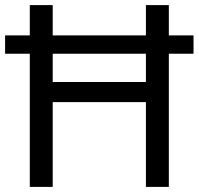

<svg xmlns="http://www.w3.org/2000/svg" viewBox="-20 -734 781 754"><path d="M97 0H187V-333H553V0H643V-523H740V-595H643V-714H553V-595H187V-714H97V-595H0V-523H97ZM187 -412V-523H553V-412Z"/></svg>

Font: Noto Sans Tifinagh Agraw Imazighen
Style: Regular
Weight: 400
Designer: JamraPatel
Foundry: JamraPatel LLC
Version: Version 2.006